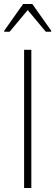

<svg xmlns="http://www.w3.org/2000/svg" viewBox="-20 -936 277 956"><path d="M100 0V-688H136V0ZM1 -778V-783L95 -916H141L235 -783V-778H208L118 -886L28 -778Z"/></svg>

Font: Saira Semi Condensed Thin
Style: Regular
Weight: 100
Width: 4
Designer: Hector Gatti with collaboration of the Omnibus-Type team
Foundry: Omnibus-Type
Version: Version 1.001; ttfautohint (v1.8)